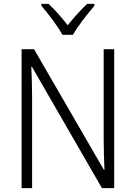

<svg xmlns="http://www.w3.org/2000/svg" viewBox="-20 -967 698 987"><path d="M301 -788H355C379 -832 431 -897 465 -937V-947H428C392 -913 359 -876 328 -837C299 -875 262 -917 230 -947H193V-937C227 -898 277 -832 301 -788ZM567 0V-714H513V-251C513 -203 515 -139 517 -94H514L155 -714H91V0H145V-466C145 -524 143 -575 141 -624H144L504 0Z"/></svg>

Font: Noto Sans SemiCondensed Light
Style: Regular
Weight: 300
Width: 4
Designer: Monotype Design Team
Foundry: Monotype Imaging Inc.
Version: Version 2.013